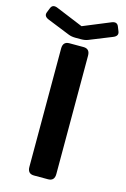

<svg xmlns="http://www.w3.org/2000/svg" viewBox="-172 -922 642 982"><g transform="rotate(15 149.5 -431.5)"><path d="M-21 -789.6Q-49.3 -800.8 -40 -823.7L-30.3 -848.1Q-21 -871.1 6.8 -859.4L148.9 -800.8H149.9L292 -859.4Q319.8 -871.1 329.1 -848.1L338.9 -823.7Q348.1 -800.8 319.8 -789.6L200.7 -741.7Q185.1 -735.4 164.1 -735.4H134.8Q113.8 -735.4 98.1 -741.7ZM112.3 0Q78.1 0 78.1 -36.6V-663.6Q78.1 -700.2 112.3 -700.2H186.5Q220.7 -700.2 220.7 -663.6V-36.6Q220.7 0 186.5 0Z"/></g></svg>

Font: Istok Web
Style: Bold
Weight: 700
Designer: Andrey V. Panov
Foundry: Andrey V. Panov
Version: Version 1.0.2g